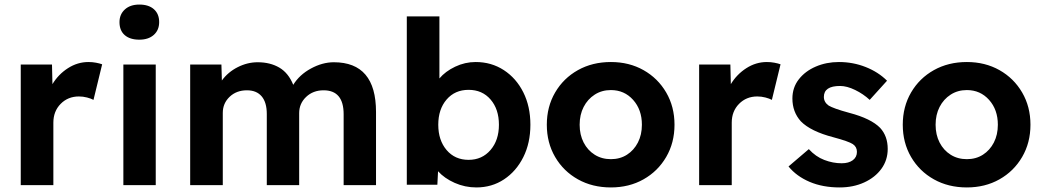

<svg xmlns="http://www.w3.org/2000/svg" viewBox="-20 -812 4576 842"><path d="M71 0V-529H208L210 -443Q236 -486 278 -513Q320 -540 368 -540Q385 -540 401 -537Q417 -534 428 -530L390 -374Q379 -380 361.5 -384.5Q344 -389 326 -389Q278 -389 246 -356.5Q214 -324 214 -274V0Z M591 -638Q550 -638 527 -658Q504 -678 504 -715Q504 -749 527.5 -770.5Q551 -792 591 -792Q632 -792 655 -771.5Q678 -751 678 -715Q678 -680 654.5 -659Q631 -638 591 -638ZM521 0V-529H663V0Z M814 0V-529H951L953 -459Q980 -496 1022.5 -517.5Q1065 -539 1110 -539Q1165 -539 1205 -515.5Q1245 -492 1266 -440Q1293 -484 1343.5 -511.5Q1394 -539 1444 -539Q1629 -539 1629 -321V0H1487V-311Q1487 -416 1399 -416Q1353 -416 1322.5 -387Q1292 -358 1292 -316V0H1150V-312Q1150 -363 1127.5 -389.5Q1105 -416 1063 -416Q1017 -416 987 -387.5Q957 -359 957 -317V0Z M2069 10Q2019 10 1974 -10Q1929 -30 1901 -61L1898 -2H1764V-740H1907V-468Q1933 -499 1976 -519.5Q2019 -540 2066 -540Q2135 -540 2189.5 -504.5Q2244 -469 2275 -407Q2306 -345 2306 -265Q2306 -185 2275 -123Q2244 -61 2190.5 -25.5Q2137 10 2069 10ZM2035 -111Q2094 -111 2131 -154Q2168 -197 2168 -265Q2168 -333 2131.5 -375.5Q2095 -418 2035 -418Q1975 -418 1938.5 -375.5Q1902 -333 1902 -265Q1902 -197 1938.5 -154Q1975 -111 2035 -111Z M2659 10Q2578 10 2514.5 -25.5Q2451 -61 2414.5 -123.5Q2378 -186 2378 -265Q2378 -344 2414.5 -406.5Q2451 -469 2514.5 -504.5Q2578 -540 2659 -540Q2739 -540 2802 -504.5Q2865 -469 2901.5 -406.5Q2938 -344 2938 -265Q2938 -186 2901.5 -123.5Q2865 -61 2802 -25.5Q2739 10 2659 10ZM2659 -114Q2699 -114 2729.5 -133.5Q2760 -153 2777.5 -187Q2795 -221 2795 -265Q2795 -331 2756.5 -374Q2718 -417 2659 -417Q2619 -417 2588 -397Q2557 -377 2539.5 -343Q2522 -309 2522 -265Q2522 -221 2539.5 -187Q2557 -153 2588 -133.5Q2619 -114 2659 -114Z M3046 0V-529H3183L3185 -443Q3211 -486 3253 -513Q3295 -540 3343 -540Q3360 -540 3376 -537Q3392 -534 3403 -530L3365 -374Q3354 -380 3336.5 -384.5Q3319 -389 3301 -389Q3253 -389 3221 -356.5Q3189 -324 3189 -274V0Z M3662 10Q3588 10 3530.5 -14.5Q3473 -39 3438 -82L3527 -158Q3557 -125 3595 -110.5Q3633 -96 3671 -96Q3702 -96 3720 -109.5Q3738 -123 3738 -146Q3738 -168 3720 -180Q3702 -192 3635 -210Q3535 -236 3492 -280Q3455 -321 3455 -380Q3455 -428 3483 -464Q3511 -500 3557.5 -520Q3604 -540 3659 -540Q3721 -540 3776.5 -518Q3832 -496 3870 -458L3794 -374Q3766 -400 3730 -417.5Q3694 -435 3664 -435Q3593 -435 3593 -387Q3593 -364 3614 -349Q3624 -343 3646 -335Q3668 -327 3705 -317Q3800 -292 3840 -251Q3873 -215 3873 -159Q3873 -110 3845.5 -72Q3818 -34 3770 -12Q3722 10 3662 10Z M4220 10Q4139 10 4075.5 -25.5Q4012 -61 3975.5 -123.5Q3939 -186 3939 -265Q3939 -344 3975.5 -406.5Q4012 -469 4075.5 -504.5Q4139 -540 4220 -540Q4300 -540 4363 -504.5Q4426 -469 4462.5 -406.5Q4499 -344 4499 -265Q4499 -186 4462.5 -123.5Q4426 -61 4363 -25.5Q4300 10 4220 10ZM4220 -114Q4260 -114 4290.5 -133.5Q4321 -153 4338.5 -187Q4356 -221 4356 -265Q4356 -331 4317.5 -374Q4279 -417 4220 -417Q4180 -417 4149 -397Q4118 -377 4100.5 -343Q4083 -309 4083 -265Q4083 -221 4100.5 -187Q4118 -153 4149 -133.5Q4180 -114 4220 -114Z"/></svg>

Font: Lexend Deca SemiBold
Style: Regular
Weight: 600
Designer: Bonnie Shaver-Troup, Thomas Jockin
Foundry: Lexend
Version: Version 1.008; ttfautohint (v1.8.4.7-5d5b)